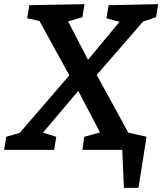

<svg xmlns="http://www.w3.org/2000/svg" viewBox="-38 -722 782 925"><path d="M714 -639 651 -618 428 -361 580 -83 668 -63 629 183H559L551 0H359L368 -63L444 -84L339 -284L169 -83L233 -63L223 0H-18L-8 -63L57 -82L296 -359L152 -621L93 -634L103 -697L369 -702L359 -639L290 -619L386 -434L538 -617L475 -634L485 -697L724 -702Z"/></svg>

Font: Bitter Pro SemiBold
Style: Italic
Weight: 600
Italic angle: -9°
Designer: Sol Matas, and Bitter project Authors
Foundry: Sol Matas
Version: Version 1.010